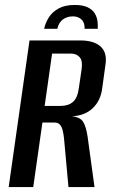

<svg xmlns="http://www.w3.org/2000/svg" viewBox="-20 -754 457 774"><path d="M281 -734Q314 -734 333.5 -724.5Q353 -715 362 -700Q371 -685 373 -668.5Q375 -652 374 -638H321Q322 -663 308.5 -675.5Q295 -688 274 -688Q251 -688 234 -676Q217 -664 211 -638H158Q163 -662 177 -684Q191 -706 216.5 -720Q242 -734 281 -734ZM15 0 99 -591H303Q359 -591 386 -566Q413 -541 405 -492L392 -398Q386 -349 354.5 -318.5Q323 -288 270 -285Q303 -282 315 -263Q327 -244 333 -204L361 0H256L238 -197Q236 -215 232.5 -229Q229 -243 221.5 -251.5Q214 -260 201 -260H151L114 0ZM160 -327H224Q256 -327 274.5 -343.5Q293 -360 298 -400L309 -475Q314 -509 301 -523.5Q288 -538 266 -538H190Z"/></svg>

Font: Alumni Sans Thin SemiBold
Style: Italic
Weight: 600
Italic angle: -8°
Version: Version 1.016